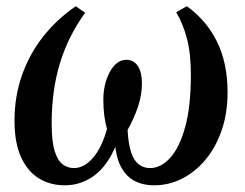

<svg xmlns="http://www.w3.org/2000/svg" viewBox="-20 -570 767 602"><path d="M183.5 11Q137 11 101.5 -11Q66 -33 45.8 -77.8Q25.5 -122.5 25.5 -191.5Q25.5 -268 49 -334.5Q72.5 -401 115.5 -455.5Q158.5 -510 217.5 -550.5L247 -530Q194 -457 168 -372Q142 -287 142 -183Q142 -125.5 151.8 -95.2Q161.5 -65 177.5 -54Q193.5 -43 211.5 -43Q243.5 -43 271 -74.5Q298.5 -106 315.5 -165Q310 -185 307 -207.2Q304 -229.5 304 -258Q304 -281 309 -303Q314 -325 323.5 -343Q333 -361 346.2 -371.8Q359.5 -382.5 376 -382.5Q399.5 -382.5 412.2 -362.8Q425 -343 425 -309Q425 -272.5 412.8 -235.8Q400.5 -199 380 -162.5Q382.5 -118.5 391.2 -92.2Q400 -66 415.2 -54.5Q430.5 -43 450.5 -43Q483.5 -43 512.8 -74.2Q542 -105.5 560.2 -170.2Q578.5 -235 578.5 -336.5Q578.5 -402.5 566 -449.5Q553.5 -496.5 532.5 -531.5L565.5 -550.5Q626 -508 659.8 -440.5Q693.5 -373 693.5 -280.5Q693.5 -215 675 -161.5Q656.5 -108 624.5 -69.5Q592.5 -31 551 -10Q509.5 11 464 11Q410 11 379.2 -19.5Q348.5 -50 341.5 -109.5Q314.5 -47 273.5 -18Q232.5 11 183.5 11Z"/></svg>

Font: Merriweather 72pt Medium
Style: Italic
Weight: 500
Italic angle: -7.8°
Version: Version 2.101